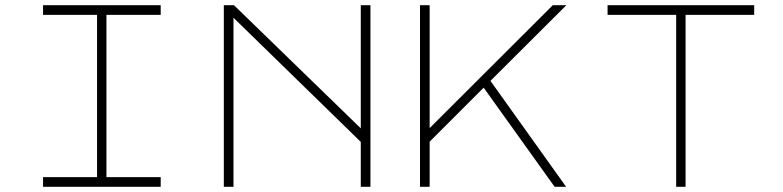

<svg xmlns="http://www.w3.org/2000/svg" viewBox="-20 -716 3000 736"><path d="M596 -696V-659H388V-37H596V0H145V-37H352V-659H145V-696Z M838 0V-696H877L1363 -224V-696H1400V0H1363V-172L875 -648V0Z M1627 -696V-225L2099 -696H2151L1860 -406L2150 0H2106L1834 -380L1627 -173V0H1590V-696Z M2871 -696V-659H2608V0H2572V-659H2309V-696Z"/></svg>

Font: Major Mono Display
Style: Regular
Weight: 400
Designer: Emre Parlak
Foundry: Emre Parlak
Version: Version 2.000; ttfautohint (v1.8) -l 8 -r 50 -G 200 -x 14 -D